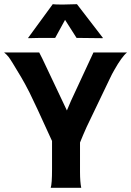

<svg xmlns="http://www.w3.org/2000/svg" viewBox="-23 -901 630 921"><path d="M220.2 0Q226.6 -19 226.6 -88.9V-224.6Q142.1 -410.6 118.7 -456.8Q95.2 -502.9 79.1 -529.8Q28.3 -615.7 17.8 -628.4Q7.3 -641.1 -3.4 -649.4H165Q170.4 -639.6 179.7 -620.6L297.9 -371.1Q306.2 -391.6 317.4 -417Q423.8 -646 425.3 -649.4H586.4Q561.5 -629.4 525.4 -565.4Q514.2 -546.4 502.9 -522L392.6 -292Q374 -250.5 360.8 -217.3V-77.1Q360.8 -28.3 366.7 0ZM241.7 -719.2Q136.7 -719.2 113.3 -717.8L111.8 -719.2L230 -880.9Q241.7 -879.4 262.2 -879.4H287.1L346.2 -880.9L470.7 -719.2L468.8 -717.8L344.2 -719.2L289.1 -805.7Z"/></svg>

Font: Hammersmith One
Style: Regular
Weight: 400
Designer: Nicole Fally
Foundry: Nicole Fally
Version: Version 1.003